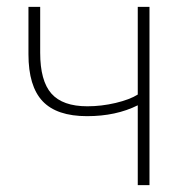

<svg xmlns="http://www.w3.org/2000/svg" viewBox="-20 -540 538 560"><path d="M381.8 0V-232.9Q318.4 -201.2 233.9 -201.2Q145.5 -201.2 104.2 -244.9Q63 -288.6 63 -381.8V-520H97.2V-386.2Q97.2 -304.2 129.9 -267.1Q162.6 -230 234.9 -230Q275.9 -230 317.1 -239.7Q358.4 -249.5 381.8 -264.2V-520H416V0Z"/></svg>

Font: Rawline ExtraLight
Style: Regular
Weight: 275
Designer: Matt McInerney, Pablo Impallari, Rodrigo Fuenzalida
Foundry: Matt McInerney, Pablo Impallari, Rodrigo Fuenzalida
Version: Version 4.020;PS 004.020;hotconv 1.0.88;makeotf.lib2.5.64775